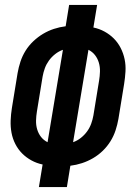

<svg xmlns="http://www.w3.org/2000/svg" viewBox="-20 -755 540 775"><path d="M137 0 152 -91Q128 -96 107 -107.5Q86 -119 69.5 -135.5Q53 -152 42 -173.5Q31 -195 26.5 -219Q22 -243 23 -268.5Q24 -294 28 -319L51 -460Q55 -483 62.5 -506Q70 -529 83 -550Q96 -571 114.5 -588.5Q133 -606 154 -618.5Q175 -631 198 -638.5Q221 -646 245 -649L259 -735H372L357 -644Q381 -639 402 -627.5Q423 -616 439.5 -599.5Q456 -583 467 -561.5Q478 -540 483 -516Q488 -492 486.5 -466.5Q485 -441 481 -416L458 -275Q454 -252 446.5 -229Q439 -206 426 -185Q413 -164 395 -146.5Q377 -129 355.5 -116.5Q334 -104 311 -96.5Q288 -89 264 -86L250 0ZM172 -181 234 -554Q217 -548 202.5 -536.5Q188 -525 177.5 -510.5Q167 -496 161 -479.5Q155 -463 152 -446L129 -305Q126 -287 125.5 -268.5Q125 -250 130 -233Q135 -216 145.5 -202.5Q156 -189 172 -181ZM275 -181Q292 -187 306.5 -198.5Q321 -210 331.5 -224.5Q342 -239 348 -255.5Q354 -272 357 -289L380 -430Q383 -448 383.5 -466.5Q384 -485 379 -502Q374 -519 363.5 -532.5Q353 -546 337 -554Z"/></svg>

Font: Iosevka SS04 Oblique
Style: Bold
Weight: 700
Italic angle: -9°
Monospace: yes
Designer: Belleve Invis
Foundry: Belleve Invis
Version: Version 19.0.0; ttfautohint (v1.8.4)